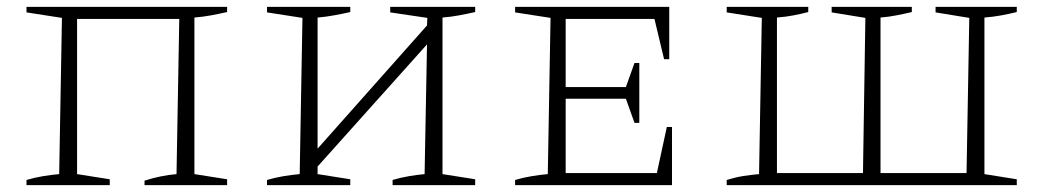

<svg xmlns="http://www.w3.org/2000/svg" viewBox="-20 -538 3034 558"><path d="M204 -483V-32L299 -17V0H57V-15Q81 -22 105 -26Q129 -30 152 -32L160 -486L57 -502V-518H640V-503Q618 -498 594 -493.5Q570 -489 545 -487V-32L640 -17V0H400V-13Q447 -28 493 -32L501 -483Z M756 0V-15Q780 -22 804 -26Q828 -30 851 -32L859 -486L756 -502V-518H998V-503Q976 -498 951.5 -493.5Q927 -489 903 -487V-106L1221 -464L1222 -486L1114 -502V-518H1361V-503Q1339 -498 1315 -493.5Q1291 -489 1266 -487V-32L1361 -17V0H1121V-15Q1145 -22 1168.5 -26Q1192 -30 1214 -32L1221 -409L903 -54V-32L998 -17V0Z M1918 -169H1933V0H1477V-15Q1501 -22 1525 -26Q1549 -30 1572 -32L1580 -486L1477 -502V-518H1925V-366H1910L1882 -483H1624V-285H1799L1824 -355H1838V-181H1824L1799 -251H1624V-35H1889Z M2935 -503Q2915 -498 2891 -493.5Q2867 -489 2841 -487V-32L2935 -17V0H2092V-15Q2118 -23 2140.5 -26.5Q2163 -30 2186 -32L2194 -486L2092 -502V-518H2329V-503Q2310 -498 2287 -493.5Q2264 -489 2238 -487V-35H2488L2495 -486L2397 -502V-518H2630V-503Q2609 -498 2586 -493.5Q2563 -489 2539 -487V-35H2789L2797 -486L2699 -502V-518H2935Z"/></svg>

Font: Piazzolla SC ExtraLight
Style: Regular
Weight: 200
Designer: Juan Pablo del Peral
Foundry: Huerta Tipografica
Version: Version 1.330